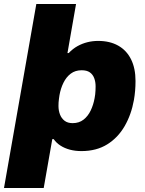

<svg xmlns="http://www.w3.org/2000/svg" viewBox="-41 -745 727 962"><path d="M-21 197 141 -725H340L297 -479H303Q324 -501 347.5 -514Q371 -527 397 -533.5Q423 -540 451 -540Q509 -540 551 -516.5Q593 -493 615.5 -448Q638 -403 638 -339Q638 -314 636 -290.5Q634 -267 630 -244Q617 -171 583.5 -113Q550 -55 496 -21.5Q442 12 367 12Q336 12 309.5 5Q283 -2 262 -15.5Q241 -29 228 -48H221L178 197ZM323 -128Q355 -128 377.5 -145.5Q400 -163 413.5 -191.5Q427 -220 433 -253Q435 -263 436 -272.5Q437 -282 437.5 -292Q438 -302 438 -312Q438 -335 431 -353.5Q424 -372 409 -382.5Q394 -393 368 -393Q336 -393 313.5 -376Q291 -359 277 -330.5Q263 -302 257 -268Q256 -260 254.5 -250.5Q253 -241 252.5 -232Q252 -223 252 -214Q252 -191 259.5 -171.5Q267 -152 282.5 -140Q298 -128 323 -128Z"/></svg>

Font: Archivo SemiBold Black
Style: Italic
Weight: 900
Italic angle: -10°
Version: Version 2.001